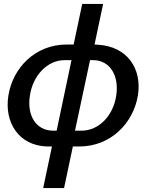

<svg xmlns="http://www.w3.org/2000/svg" viewBox="-20 -750 765 983"><path d="M201 213H308L353 0H386C548 0 663 -121 686 -261C708 -398 632 -512 482 -521L464 -522L508 -730H401L357 -522H321C159 -522 45 -401 23 -261C1 -126 74 -3 224 0H246ZM252 -81C165 -81 117 -158 133 -260C148 -364 223 -442 310 -442H346L270 -81ZM364 -81 441 -442H457C542 -442 591 -364 575 -260C560 -158 486 -81 398 -81Z"/></svg>

Font: FIGSv2-sans-serif SmBold Italic
Style: Regular
Weight: 600
Italic angle: -12°
Designer: Matt McInerney, Pablo Impallari, Rodrigo Fuenzalida
Foundry: Matt McInerney, Pablo Impallari, Rodrigo Fuenzalida
Version: Version 4.020;hotconv 1.0.109;makeotfexe 2.5.65596